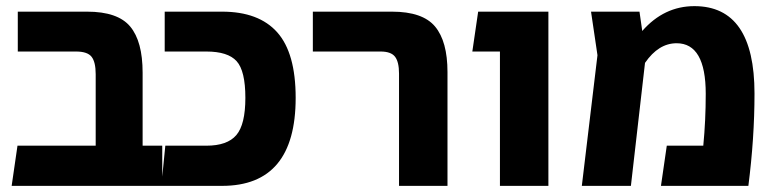

<svg xmlns="http://www.w3.org/2000/svg" viewBox="-20 -606 2526 626"><path d="M445 -131H509V0H18L37 -131H292V-364Q292 -404 278.5 -421Q265 -438 228 -438H38V-568H264Q364 -568 404.5 -519.5Q445 -471 445 -369Z M506 0 519 -131H653Q721 -131 750.5 -165.5Q780 -200 780 -287Q780 -375 751.5 -406.5Q723 -438 653 -438H517V-568H704Q824 -568 884 -500.5Q944 -433 944 -287Q944 0 704 0Z M1281 0V-366Q1281 -404 1268 -421Q1255 -438 1221 -438H1000V-568H1258Q1358 -568 1398.5 -519.5Q1439 -471 1439 -371V0Z M1610 0V-438H1520L1539 -568H1768V0Z M2244 -586Q2440 -586 2440 -301Q2440 -156 2420 0H2135L2154 -131H2273Q2281 -213 2281 -300Q2281 -465 2186 -465Q2127 -465 2083 -401L2037 0H1877L1928 -426L1907 -568H2065L2074 -505Q2145 -586 2244 -586Z"/></svg>

Font: FiraGO
Style: Bold
Weight: 700
Designer: bBox Type
Foundry: bBox Type GmbH
Version: Version 1.001;PS 001.001;hotconv 1.0.88;makeotf.lib2.5.64775